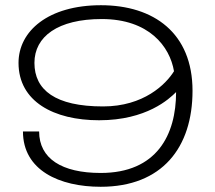

<svg xmlns="http://www.w3.org/2000/svg" viewBox="-20 -703 823 736"><path d="M655 -350C655 -186 581 -40 366 -40C217 -40 130 -95 130 -199H68C68 -50 208 13 366 13C602 13 718 -138 718 -355C718 -576 570 -683 367 -683C165 -683 51 -584 51 -462C51 -314 186 -242 360 -242C542 -242 629 -324 655 -350ZM375 -295C192 -295 112 -358 112 -462C112 -563 202 -630 370 -630C551 -630 631 -525 647 -430C616 -380 531 -295 375 -295Z"/></svg>

Font: Stint Ultra Expanded
Style: Regular
Weight: 400
Width: 7
Designer: Astigmatic (AOETI)
Foundry: Astigmatic (AOETI)
Version: Version 1.000